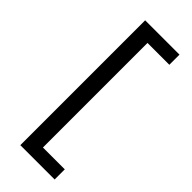

<svg xmlns="http://www.w3.org/2000/svg" viewBox="-260 -685 870 870"><g transform="rotate(45 175.0 -250.0)"><path d="M90 150V-650H310V-585H170V85H310V150Z"/></g></svg>

Font: Familjen Grotesk GF
Style: Regular
Weight: 400
Designer: Anders Wikstroem, Jonas Baeckman, Matilda Gysing, Kristian Moeller
Foundry: Familjen STHLM AB
Version: Version 2.000; Beta; Release 4; Build 6